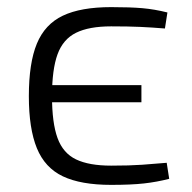

<svg xmlns="http://www.w3.org/2000/svg" viewBox="-20 -510 539 539"><path d="M292 -490Q346 -490 380 -487Q414 -484 450 -475L443 -430Q406 -433 373.5 -434.5Q341 -436 292 -436Q230 -436 193.5 -418Q157 -400 141.5 -357.5Q126 -315 126 -240Q126 -165 141.5 -122.5Q157 -80 193.5 -62.5Q230 -45 292 -45Q344 -45 379 -47.5Q414 -50 448 -53L455 -8Q420 1 384 5Q348 9 292 9Q207 9 156.5 -15Q106 -39 83.5 -94Q61 -149 61 -240Q61 -333 83.5 -387.5Q106 -442 156.5 -466Q207 -490 292 -490ZM85 -271H377V-223H85Z"/></svg>

Font: Exo 2 Light
Style: Regular
Weight: 300
Designer: Natanael Gama
Foundry: Natanael Gama
Version: Version 2.010